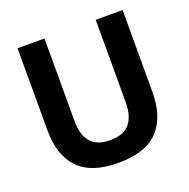

<svg xmlns="http://www.w3.org/2000/svg" viewBox="-118 -753 869 882"><g transform="rotate(-20 316.0 -312.0)"><path d="M316 14.5Q184 14.5 121.5 -50.2Q59 -115 59 -239.5V-639H190.5V-236.5Q190.5 -168 220.2 -132.2Q250 -96.5 316 -96.5Q381.5 -96.5 411.2 -132.2Q441 -168 441 -236.5V-639H572.5V-239.5Q572.5 -115 510 -50.2Q447.5 14.5 316 14.5Z"/></g></svg>

Font: Anek Devanagari Medium SemiBold
Style: Regular
Weight: 600
Version: Version 1.003